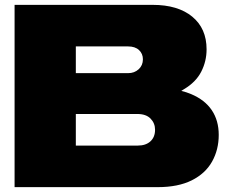

<svg xmlns="http://www.w3.org/2000/svg" viewBox="-20 -770 947 790"><path d="M40 0V-750H608Q712 -750 771 -701.5Q830 -653 830 -567Q830 -518 808 -475Q786 -432 737 -403Q731 -399 726 -396Q747 -391 766 -383Q823 -359 851.5 -316.5Q880 -274 880 -215Q880 -154 852.5 -105Q825 -56 769 -28Q713 0 629 0ZM292 -469H507Q533 -469 550.5 -485Q568 -501 568 -526Q568 -549 552 -564Q536 -579 507 -579H292ZM292 -171H547Q580 -171 599 -188.5Q618 -206 618 -236Q618 -263 599.5 -282Q581 -301 545 -301H292Z"/></svg>

Font: Bounded
Style: Regular
Weight: 900
Designer: Vlad Churkin
Version: Version 1.0